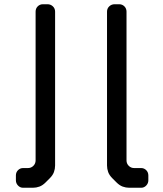

<svg xmlns="http://www.w3.org/2000/svg" viewBox="-20 -780 768 906"><path d="M89 106H135Q151 106 166 100.5Q181 95 195 81L215 61Q229 47 234.5 32Q240 17 240 1V-725Q240 -740 229.5 -750Q219 -760 204 -760H183Q168 -760 158 -750Q148 -740 148 -725V-23Q148 -8 137.5 2.5Q127 13 112 13H89Q75 13 65 23Q55 33 55 48V71Q55 85 65 95.5Q75 106 89 106ZM530 81Q544 95 559 100.5Q574 106 590 106H646Q660 106 670 95.5Q680 85 680 71V48Q680 33 670 23Q660 13 646 13H613Q598 13 587.5 2.5Q577 -8 577 -23V-725Q577 -740 567 -750Q557 -760 542 -760H521Q506 -760 495.5 -750Q485 -740 485 -725V1Q485 17 490.5 32Q496 47 510 61Z"/></svg>

Font: WDXL Lubrifont SC
Style: Regular
Weight: 400
Designer: [WDXL Lubrifont] Copyright 2020-2022 (c) NightFurySL2001, Skr-ZERO; [ZCOOL QingKe HuangYou] Copyright 2018-2022 (c) The 
Version: Version 2.001;hotconv 1.1.1;makeotfexe 2.6.0